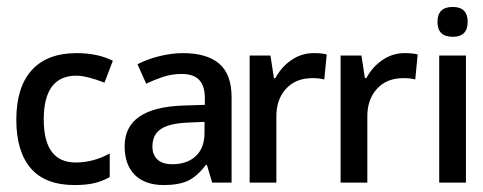

<svg xmlns="http://www.w3.org/2000/svg" viewBox="-20 -527 1392 553"><path d="M195 6Q110 6 68.5 -42.5Q27 -91 27 -182Q27 -276 71.5 -325Q116 -374 201 -374Q261 -374 305 -352L281 -289Q229 -309 200 -309Q106 -309 106 -183Q106 -59 198 -59Q249 -59 296 -85V-17Q275 -5 251.5 0.5Q228 6 195 6Z M591 -1 576 -52H573Q547 -18 520.5 -6Q494 6 452 6Q398 6 368.5 -23Q339 -52 339 -106Q339 -217 507 -223L570 -225V-244Q570 -279 554 -296.5Q538 -314 503 -314Q475 -314 449.5 -305.5Q424 -297 401 -286L376 -342Q405 -357 440 -365.5Q475 -374 507 -374Q576 -374 611.5 -343.5Q647 -313 647 -247V-1ZM476 -54Q519 -54 544 -77.5Q569 -101 569 -144V-176L523 -174Q468 -172 443.5 -155.5Q419 -139 419 -105Q419 -81 433.5 -67.5Q448 -54 476 -54Z M883 -374Q909 -374 921 -370L914 -298Q901 -302 880 -302Q832 -302 804 -271.5Q776 -241 776 -192V-1H699V-367H759L769 -302H773Q791 -335 820 -354.5Q849 -374 883 -374Z M1145 -374Q1171 -374 1183 -370L1176 -298Q1163 -302 1142 -302Q1094 -302 1066 -271.5Q1038 -241 1038 -192V-1H961V-367H1021L1031 -302H1035Q1053 -335 1082 -354.5Q1111 -374 1145 -374Z M1322 -1H1245V-367H1322ZM1240 -464Q1240 -507 1284 -507Q1327 -507 1327 -464Q1327 -421 1284 -421Q1240 -421 1240 -464Z"/></svg>

Font: Shorif Bongobondhu UNICODE
Style: Bold
Weight: 700
Designer: Shorif Uddin Shishir, Shorif art & Design, e-mail : shorifart@gmail.com, facebook : Shorif2001
Foundry: Lipighor Font Foundry
Version: Designed By Shorif Uddin Shishir | Build By Niladri